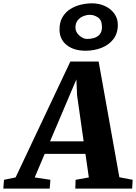

<svg xmlns="http://www.w3.org/2000/svg" viewBox="-98 -1106 798 1126"><path d="M-78.5 0 -74.5 -51.5 -6.5 -65.5 314.5 -745H480.5L602 -66.5L680 -51.5L677 0H343.5L345.5 -51.5L423 -65.5L403 -203.5H164L105.5 -65.5L197.5 -51.5L193.5 0ZM316 -560.5 195.5 -277H392.5L354 -547.5L350 -640.5ZM404 -808.5Q334.5 -808.5 292.8 -842Q251 -875.5 251 -933Q251 -976 268.5 -1005.5Q286 -1035 314.2 -1052.8Q342.5 -1070.5 375.8 -1078.5Q409 -1086.5 441 -1086.5Q484 -1086.5 518.2 -1070.2Q552.5 -1054 572.8 -1025.8Q593 -997.5 593 -961Q593 -909.5 566.2 -875.5Q539.5 -841.5 496.2 -825Q453 -808.5 404 -808.5ZM414 -877.5Q433 -877.5 453 -883.2Q473 -889 486.5 -904.2Q500 -919.5 500 -947.5Q500 -987.5 477.2 -1003.2Q454.5 -1019 429 -1019Q410.5 -1019 390.8 -1011.2Q371 -1003.5 357.8 -987Q344.5 -970.5 344.5 -944Q344.5 -918 367 -897.8Q389.5 -877.5 414 -877.5Z"/></svg>

Font: Merriweather Black
Style: Italic
Weight: 900
Italic angle: -7.8°
Designer: Eben Sorkin
Foundry: Eben Sorkin
Version: Version 2.200;gftools[0.9.31]